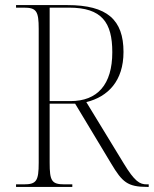

<svg xmlns="http://www.w3.org/2000/svg" viewBox="-20 -734 604 754"><path d="M43 0H264V-10H234C183 -10 175 -23 175 -95V-327H275L417 -91C460 -19 481 0 558 0H564V-10H556C529 -10 509 -21 466 -92L319 -333C404 -354 465 -416 465 -530C465 -656 401 -714 245 -714H43V-704H73C123 -704 132 -691 132 -620V-95C132 -23 123 -10 73 -10H43ZM257 -337H175V-704H251C380 -704 421 -646 421 -529C421 -401 362 -337 257 -337Z"/></svg>

Font: Noto Serif Display SemiCondensed ExtraLight
Style: Regular
Weight: 200
Width: 4
Designer: Monotype Design Team
Foundry: Monotype Imaging Inc.
Version: Version 2.009